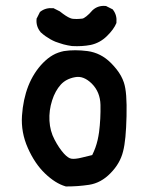

<svg xmlns="http://www.w3.org/2000/svg" viewBox="-20 -638 540 669"><path d="M208 11.2Q172.9 1 136.7 -33.7Q101.1 -67.9 77.1 -122.1Q52.7 -176.8 56.6 -234.9Q60.5 -292 78.6 -338.4Q97.2 -385.3 129.9 -418.9Q138.2 -427.2 146.7 -434.1Q155.3 -440.9 164.3 -446Q173.3 -451.2 183.1 -454.6Q192.9 -458 202.6 -460Q240.2 -465.8 285.2 -460Q331.5 -453.6 366.2 -418.9Q377.4 -407.7 386.2 -396.5Q395 -385.3 401.4 -373.8Q407.7 -362.3 411.6 -350.6Q417.5 -333 419.7 -304.2Q421.9 -275.4 420.9 -233.4Q419.9 -191.4 417 -160.9Q414.1 -130.4 408.7 -109.9Q398.4 -68.4 365.2 -34.7Q332 -0.5 290.5 5.9Q271 8.8 251.2 10.3Q231.4 11.7 210.9 11.7H209.5ZM301.3 -97.7Q307.6 -110.4 312.3 -123.3Q316.9 -136.2 320.1 -149.9Q323.2 -163.6 325.2 -177.7Q331.1 -224.1 330.1 -272.5Q329.1 -317.4 299.8 -346.7Q271 -375 241.7 -369.1Q233.4 -367.7 226.3 -365.2Q219.2 -362.8 213.1 -359.6Q207 -356.4 201.7 -352.3Q196.3 -348.1 191.9 -343.3Q182.1 -332.5 174.6 -318.8Q167 -305.2 161.6 -288.1Q150.4 -253.4 152.3 -217.3Q154.3 -181.2 169.9 -151.9Q177.7 -136.7 186 -124.5Q194.3 -112.3 202.6 -103Q217.8 -86.4 229 -85Q234.9 -84 244.1 -85Q253.4 -85.9 265.1 -88.9Q286.6 -94.2 301.3 -97.7ZM231 -477.5Q223.6 -478.5 216.1 -480Q208.5 -481.4 201.4 -483.4Q194.3 -485.4 187.3 -487.8Q180.2 -490.2 172.9 -492.7Q163.6 -496.6 155 -501.5Q146.5 -506.3 138.2 -512.2Q129.9 -518.1 122.6 -524.9L121.6 -525.4V-525.9Q105 -545.9 107.4 -571.3V-573.2L108.4 -574.7L118.2 -594.2L119.1 -596.2L121.1 -597.7Q139.6 -611.8 165 -609.4H167L168.5 -608.4L188 -598.6L189 -598.1L189.9 -597.2Q199.7 -589.4 208.7 -583.5Q217.8 -577.6 224.4 -575Q231 -572.3 235.4 -572.3Q241.7 -571.8 247.1 -571.8Q252.4 -571.8 257.6 -572.3Q262.7 -572.8 267.1 -573.2Q271.5 -573.7 281 -581.1Q290.5 -588.4 302.2 -602.1L302.7 -602.5L303.2 -603Q321.8 -619.6 347.7 -617.2H349.6L351.1 -616.2L370.6 -606.4L372.6 -605.5L374 -603.5Q388.2 -585 385.7 -559.6V-558.1L385.3 -557.1Q376.5 -535.6 352.5 -512.2Q328.1 -488.3 295.9 -481.4Q265.1 -475.6 231.9 -477.5H231.4Z"/></svg>

Font: NaikaiFont
Style: Bold
Weight: 700
Version: Version 1.89